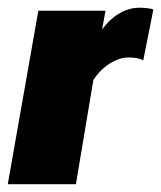

<svg xmlns="http://www.w3.org/2000/svg" viewBox="-61 -474 415 494"><path d="M-41 0H134.3L179.2 -268.1C203.1 -305.2 240.2 -326.2 269.5 -326.2C286.6 -326.2 299.3 -323.2 307.6 -318.8L333.5 -449.2C331.5 -450.7 327.1 -451.7 320.8 -452.6C314 -453.6 306.2 -454.1 296.9 -454.1C259.3 -454.1 223.6 -429.7 201.7 -397.9L210.4 -446.3H37.6Z"/></svg>

Font: Roboto Flex Super Cond Black
Style: Italic
Weight: 900
Width: 3
Italic angle: -10°
Designer: Berlow after Robertson
Foundry: Google
Version: Version 3.200;Glyphs 3.3 (3311)